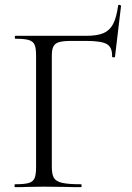

<svg xmlns="http://www.w3.org/2000/svg" viewBox="-20 -773 544 793"><path d="M42 -12Q80 -12 98 -17Q116 -22 122.5 -36.5Q129 -51 129 -81V-544Q129 -574 123 -588Q117 -602 99.5 -607.5Q82 -613 44 -613Q41 -613 41 -619Q41 -625 44 -625H335Q381 -625 407 -636Q433 -647 447 -673.5Q461 -700 468 -750Q468 -753 473 -753Q475 -753 477.5 -751.5Q480 -750 480 -749L455 -539Q455 -536 449 -536Q443 -536 443 -540Q444 -578 421 -591Q398 -604 336 -604H274Q241 -604 224 -599Q207 -594 200.5 -581Q194 -568 194 -543V-85Q194 -53 202.5 -38.5Q211 -24 236 -18Q261 -12 315 -12Q317 -12 317 -6Q317 0 315 0Q274 0 251 -1L161 -2L93 -1Q75 0 42 0Q40 0 40 -6Q40 -12 42 -12Z"/></svg>

Font: Cormorant Garamond
Style: Regular
Weight: 400
Designer: Christian Thalmann (Catharsis Fonts)
Version: Version 3.000